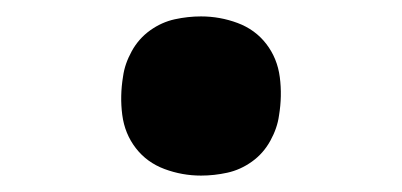

<svg xmlns="http://www.w3.org/2000/svg" viewBox="-20 -457 490 234"><path d="M225 -243Q202 -243 180.5 -251Q159 -259 145.5 -276.5Q132 -294 129 -317Q126 -340 130 -364Q132 -379 140.5 -394.5Q149 -410 163 -420Q177 -430 193 -433.5Q209 -437 225 -437Q248 -437 269.5 -429Q291 -421 304.5 -403.5Q318 -386 321 -363Q324 -340 320 -316Q318 -301 309.5 -285.5Q301 -270 287 -260Q273 -250 257 -246.5Q241 -243 225 -243Z"/></svg>

Font: Iosevka Etoile
Style: Bold Italic
Weight: 700
Italic angle: -9°
Designer: Belleve Invis
Foundry: Belleve Invis
Version: Version 28.1.0; ttfautohint (v1.8.4)